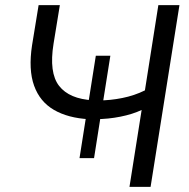

<svg xmlns="http://www.w3.org/2000/svg" viewBox="-20 -725 732 745"><path d="M482.4 0 529.6 -298.3Q494.3 -281.6 446.8 -272.2Q399.3 -262.8 353.7 -262.8L370.9 -276.1L344.9 -111.3H288.5L314.5 -276.1L325.5 -262.4Q243.9 -266.9 189.3 -298.6Q134.7 -330.3 112.3 -392.5Q89.9 -454.7 104.4 -549.5L129.8 -705H212.2L187.8 -555.5Q169.6 -442.9 209.3 -391.8Q249 -340.8 341.4 -335.8L322.8 -325.3L351.8 -508.8H408.2L379.1 -325.3L362.6 -335.3Q407.6 -335.3 454.4 -344.7Q501.3 -354 542.3 -374.3L594.4 -705H676.3L564.3 0Z"/></svg>

Font: Mulish ExtraLight
Style: Italic
Weight: 200
Italic angle: -9°
Designer: Vernon Adams
Foundry: Vernon Adams
Version: Version 3.603